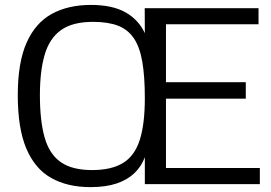

<svg xmlns="http://www.w3.org/2000/svg" viewBox="-20 -748 1100 780"><path d="M347.7 12.2Q254.4 12.2 188.2 -24.9Q122.1 -62 87.2 -144Q52.2 -226.1 52.2 -361.3Q52.2 -493.7 87.9 -574.2Q123.5 -654.8 190.2 -691.4Q256.8 -728 349.1 -728Q436 -728 489.3 -698.2Q542.5 -668.5 568.4 -613.3L567.9 -714.8H1030.3V-649.4H654.3V-414.1H978.5V-347.2H654.3V-65.4H1035.6V0H568.4V-109.4Q554.7 -72.3 526.4 -44.9Q498 -17.6 453.9 -2.7Q409.7 12.2 347.7 12.2ZM354 -57.1Q432.6 -57.1 479.7 -85.9Q526.9 -114.7 547.6 -179Q568.4 -243.2 568.4 -349.6Q568.4 -437.5 558.1 -497.1Q547.9 -556.6 523.9 -592.3Q500 -627.9 459.5 -643.6Q418.9 -659.2 357.9 -659.2Q274.4 -659.2 227.5 -625.5Q180.7 -591.8 161.4 -525.4Q142.1 -459 142.1 -361.8Q142.1 -256.8 161.4 -189.2Q180.7 -121.6 226.8 -89.4Q272.9 -57.1 354 -57.1Z"/></svg>

Font: Pontano Sans
Style: Regular
Weight: 400
Designer: Vernon Adams
Foundry: Vernon Adams
Version: Version 2.001